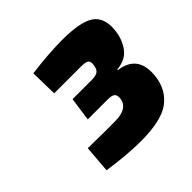

<svg xmlns="http://www.w3.org/2000/svg" viewBox="-121 -893 651 651"><g transform="rotate(-45 204.5 -567.0)"><path d="M111 -674 109 -772Q194 -783 258 -783Q347 -783 380.5 -759Q414 -735 408 -679Q404 -641 383.5 -612.5Q363 -584 320 -580L319 -577Q407 -566 394 -468Q386 -413 345 -382.5Q304 -352 209 -351Q138 -351 52 -364L60 -462Q167 -460 192 -461Q251 -462 257 -501Q259 -517 252.5 -524Q246 -531 225 -531H129L141 -616H234Q256 -616 264.5 -624.5Q273 -633 274 -652Q275 -664 268 -669Q261 -674 238 -674Z"/></g></svg>

Font: Exo 2.0 Extra Bold
Style: Italic
Weight: 800
Italic angle: -8°
Designer: Natanael Gama
Version: Version 1.001;PS 001.001;hotconv 1.0.70;makeotf.lib2.5.58329